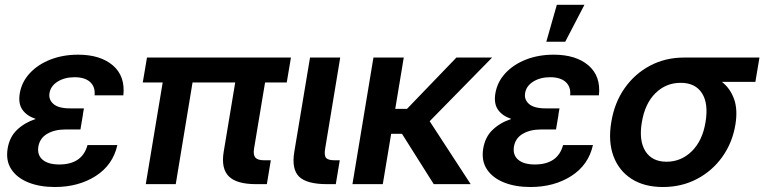

<svg xmlns="http://www.w3.org/2000/svg" viewBox="-20 -750 3113 782"><path d="M203.1 11.7Q142.1 11.7 95.7 -6.8Q49.3 -25.4 26.1 -60.5Q2.9 -95.7 11.2 -145.5Q19 -192.4 49.6 -221.4Q80.1 -250.5 125.5 -265.6Q88.4 -278.3 71 -303.5Q53.7 -328.6 60.5 -369.6Q68.4 -416.5 101.6 -452.1Q134.8 -487.8 185.8 -507.6Q236.8 -527.3 297.9 -527.3Q388.7 -527.3 439.7 -483.6Q490.7 -439.9 482.4 -361.8H365.2Q368.7 -396 347.2 -415.8Q325.7 -435.5 283.7 -435.5Q243.2 -435.5 214.6 -417.5Q186 -399.4 181.6 -370.6Q177.2 -344.7 197.5 -326.7Q217.8 -308.6 265.6 -308.6H321.8L317.4 -283.7H317.9L307.6 -222.7H247.1Q202.6 -222.7 172.4 -205.1Q142.1 -187.5 136.2 -152.8Q130.9 -118.7 153.6 -99.4Q176.3 -80.1 221.2 -80.1Q314.9 -80.1 336.4 -159.2H458Q439.9 -78.1 369.9 -33.2Q299.8 11.7 203.1 11.7Z M1022.9 0Q943.4 0 911.6 -32Q879.9 -64 891.1 -131.8L938 -414.1H764.2L695.8 0H573.7L642.6 -414.1H561.5L578.6 -515.6H1165L1147.9 -414.1H1059.6L1014.6 -144Q1010.7 -118.7 1020.3 -107.9Q1029.8 -97.2 1056.6 -97.2H1083L1066.9 0Z M1312 0Q1229.5 0 1198.2 -30.5Q1167 -61 1178.7 -131.8L1242.7 -515.6H1365.7L1304.2 -144Q1299.8 -116.7 1308.1 -106.9Q1316.4 -97.2 1343.3 -97.2H1363.8L1347.7 0Z M1624.5 -515.6 1589.8 -306.6H1637.7L1838.9 -515.6H1984.4L1730 -256.3L1897 0H1746.6L1617.2 -205.1H1573.2L1539.1 0H1415.5L1501 -515.6Z M2140.1 11.7Q2079.1 11.7 2032.7 -6.8Q1986.3 -25.4 1963.1 -60.5Q1939.9 -95.7 1948.2 -145.5Q1956.1 -192.4 1986.6 -221.4Q2017.1 -250.5 2062.5 -265.6Q2025.4 -278.3 2008.1 -303.5Q1990.7 -328.6 1997.6 -369.6Q2005.4 -416.5 2038.6 -452.1Q2071.8 -487.8 2122.8 -507.6Q2173.8 -527.3 2234.9 -527.3Q2325.7 -527.3 2376.7 -483.6Q2427.7 -439.9 2419.4 -361.8H2302.2Q2305.7 -396 2284.2 -415.8Q2262.7 -435.5 2220.7 -435.5Q2180.2 -435.5 2151.6 -417.5Q2123 -399.4 2118.7 -370.6Q2114.3 -344.7 2134.5 -326.7Q2154.8 -308.6 2202.6 -308.6H2258.8L2254.4 -283.7H2254.9L2244.6 -222.7H2184.1Q2139.6 -222.7 2109.4 -205.1Q2079.1 -187.5 2073.2 -152.8Q2067.9 -118.7 2090.6 -99.4Q2113.3 -80.1 2158.2 -80.1Q2252 -80.1 2273.4 -159.2H2395Q2377 -78.1 2306.9 -33.2Q2236.8 11.7 2140.1 11.7ZM2205.1 -580.1 2248 -730.5H2360.4L2282.2 -580.1Z M2680.2 11.7Q2604 11.7 2552.2 -21.5Q2500.5 -54.7 2478.5 -114.3Q2456.5 -173.8 2469.7 -252.4Q2482.4 -331.5 2523.9 -390.6Q2565.4 -449.7 2627.9 -482.7Q2690.4 -515.6 2766.1 -515.6H3073.2L3056.6 -416.5H2920.4Q2954.1 -390.1 2969.7 -346.9Q2985.4 -303.7 2975.1 -241.7Q2962.9 -168.5 2921.9 -111.1Q2880.9 -53.7 2818.6 -21Q2756.3 11.7 2680.2 11.7ZM2752.9 -412.6H2751.5Q2692.4 -412.6 2649.7 -370.6Q2606.9 -328.6 2594.2 -252.4Q2581.5 -177.2 2608.6 -134.3Q2635.7 -91.3 2694.8 -91.3Q2754.4 -91.3 2797.9 -134.3Q2841.3 -177.2 2853.5 -252.4Q2866.2 -328.1 2839.1 -370.4Q2812 -412.6 2752.9 -412.6Z"/></svg>

Font: Inter Display SemiBold
Style: Italic
Weight: 600
Italic angle: -9.39999°
Designer: Rasmus Andersson
Foundry: rsms
Version: Version 4.000;git-a52131595